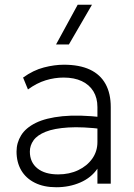

<svg xmlns="http://www.w3.org/2000/svg" viewBox="-20 -772 564 807"><path d="M216.5 15Q164 15 126.5 -3.8Q89 -22.5 69.2 -56.2Q49.5 -90 49.5 -135Q49.5 -172 68.8 -203.2Q88 -234.5 130.5 -255.5Q173 -276.5 242.5 -283.5Q312 -290.5 412.5 -279L415.5 -229Q327 -240 267.2 -236.2Q207.5 -232.5 172 -218.2Q136.5 -204 121 -182.2Q105.5 -160.5 105.5 -135Q105.5 -90 137 -64.5Q168.5 -39 224.5 -39Q271.5 -39 308.8 -56.8Q346 -74.5 367.8 -105.2Q389.5 -136 389.5 -175V-322Q389.5 -360.5 372.5 -388.2Q355.5 -416 323.8 -431Q292 -446 247.5 -446Q209.5 -446 172 -434.5Q134.5 -423 97.5 -396L77 -446Q120 -477 164.5 -488.5Q209 -500 248.5 -500Q314 -500 357.8 -479.5Q401.5 -459 423.5 -419.2Q445.5 -379.5 445.5 -322V0H389.5V-63Q363.5 -25 317.5 -5Q271.5 15 216.5 15ZM215.5 -585 306.5 -752H366.5L269.5 -585Z"/></svg>

Font: Geologica Thin Roman Thin
Style: Regular
Weight: 250
Version: Version 1.010;gftools[0.9.28]